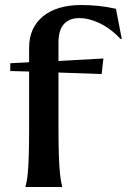

<svg xmlns="http://www.w3.org/2000/svg" viewBox="-20 -745 505 765"><path d="M21 -493V-462L96 -460V-231C96 -57 88 -25 81 0H228C223 -25 213 -51 213 -231V-456L385 -450L392 -512L213 -502V-576C213 -643 244 -673 297 -673C340 -673 405 -650 461 -589L465 -591L442 -710C393 -721 348 -725 302 -725C177 -725 96 -663 96 -556V-497Z"/></svg>

Font: Coconat Demi
Style: Regular
Weight: 400
Designer: Sara Lavazza
Foundry: Collletttivo
Version: Version 1.000;Glyphs 3.2 (3217)